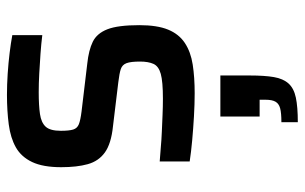

<svg xmlns="http://www.w3.org/2000/svg" viewBox="-178 -380 855 538"><g transform="rotate(-90 249.0 -110.5)"><path d="M257 8Q227 8 192.5 6Q158 4 125 1Q92 -2 66 -6V-90Q83 -89 104.5 -87Q126 -85 150 -84Q174 -83 197 -82Q220 -81 242 -81Q290 -81 311.5 -87Q333 -93 339.5 -107.5Q346 -122 346 -145Q346 -171 341.5 -183Q337 -195 325 -199Q313 -203 288 -206L164 -221Q116 -226 91.5 -243.5Q67 -261 58.5 -291.5Q50 -322 50 -366Q50 -417 64.5 -447.5Q79 -478 105.5 -493Q132 -508 170 -513Q208 -518 253 -518Q281 -518 311.5 -516Q342 -514 370.5 -510.5Q399 -507 420 -503V-419Q396 -422 368 -424Q340 -426 312.5 -427.5Q285 -429 260 -429Q223 -429 199 -425.5Q175 -422 163.5 -409.5Q152 -397 152 -367Q152 -344 155.5 -332.5Q159 -321 170.5 -316.5Q182 -312 206 -309L340 -293Q378 -289 401.5 -277.5Q425 -266 436.5 -236.5Q448 -207 448 -147Q448 -97 435.5 -66.5Q423 -36 398 -19.5Q373 -3 337.5 2.5Q302 8 257 8ZM176 297V251Q202 251 215 247.5Q228 244 233.5 234.5Q239 225 239 207V190H192V80H307V162Q307 204 302.5 230Q298 256 284.5 271Q271 286 245 291.5Q219 297 176 297Z"/></g></svg>

Font: Saira Thin Medium
Style: Regular
Weight: 500
Version: Version 1.101